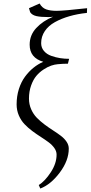

<svg xmlns="http://www.w3.org/2000/svg" viewBox="-20 -776 519 1100"><path d="M75.2 -178.2Q75.2 -224.6 88.1 -265.6Q101.1 -306.6 123.3 -336.7Q145.5 -366.7 171.9 -387.9Q198.2 -409.2 228 -421.9Q149.9 -444.8 149.9 -520Q149.9 -574.7 187.7 -615.5Q225.6 -656.2 284.2 -680.2Q271 -678.2 256.8 -678.2Q213.4 -678.2 188.5 -683.8Q163.6 -689.5 152.8 -706.1L146 -729L207 -755.9Q220.7 -731 244.4 -722.4Q268.1 -713.9 304.2 -713.9Q342.8 -713.9 479 -729L478 -702.1Q423.8 -696.3 377.9 -683.1Q332 -669.9 294.9 -649.4Q257.8 -628.9 236.8 -597.9Q215.8 -566.9 215.8 -528.8Q215.8 -502.9 231.7 -484.1Q247.6 -465.3 273.4 -456.1Q299.3 -446.8 324.7 -442.9Q350.1 -439 376 -439L369.1 -411.1Q341.8 -411.1 311 -408.2Q293 -406.7 272.9 -399.9Q252.9 -393.1 229.7 -377.9Q206.5 -362.8 188.5 -341.6Q170.4 -320.3 158.2 -286.1Q146 -252 146 -210.9Q146 -178.2 158.7 -149.7Q171.4 -121.1 191.4 -100.8Q211.4 -80.6 235.6 -62.5Q259.8 -44.4 284.2 -28.8Q308.6 -13.2 328.6 2Q348.6 17.1 361.3 35.9Q374 54.7 374 75.2Q374 144 322.5 212.6Q271 281.2 210.9 304.2L202.1 284.2Q237.8 261.7 271 210.9Q304.2 160.2 304.2 109.9Q304.2 90.3 291.5 72.3Q278.8 54.2 258.8 39.3Q238.8 24.4 214.4 8.8Q189.9 -6.8 165.3 -25.1Q140.6 -43.5 120.6 -64.5Q100.6 -85.4 87.9 -114.7Q75.2 -144 75.2 -178.2Z"/></svg>

Font: Dehuti Alt
Style: Italic
Weight: 400
Version: Version 1.2